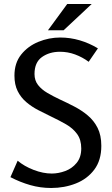

<svg xmlns="http://www.w3.org/2000/svg" viewBox="-20 -925 556 957"><path d="M280 -738Q330 -738 377.5 -724Q425 -710 468 -684L422 -617Q391 -640 354.5 -653.5Q318 -667 279 -667Q226 -667 189 -640.5Q152 -614 152 -556Q152 -524 169.5 -501.5Q187 -479 216 -462Q245 -445 279 -429Q314 -413 350.5 -394Q387 -375 417.5 -349.5Q448 -324 466.5 -287.5Q485 -251 485 -198Q485 -126 450 -79.5Q415 -33 358 -10.5Q301 12 235 12Q181 12 130.5 -2.5Q80 -17 32 -42L68 -124Q101 -96 148 -78Q195 -60 238 -60Q271 -60 305 -72.5Q339 -85 362 -113Q385 -141 385 -185Q385 -229 364 -257.5Q343 -286 309 -305.5Q275 -325 237 -343Q204 -359 171 -376Q138 -393 111 -416Q84 -439 68 -471Q52 -503 52 -548Q52 -611 85.5 -653Q119 -695 171.5 -716.5Q224 -738 280 -738ZM315 -905H437L297 -774H219Z"/></svg>

Font: Rosario Light
Style: Regular
Weight: 300
Designer: Hector Gatti
Foundry: Omnibus Type
Version: Version 1.101; ttfautohint (v1.8.1.43-b0c9)